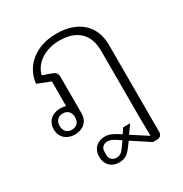

<svg xmlns="http://www.w3.org/2000/svg" viewBox="-191 -697 1068 1123"><g transform="rotate(-30 343.5 -135.5)"><path d="M291 283C343 283 361 257 402 200L521 278H550C568 278 582 264 582 246V-342C582 -475 493 -554 346 -554C207 -554 110 -472 99 -359L186 -325V-158C175 -162 162 -164 149 -164C94 -164 55 -130 55 -76C55 -22 94 12 149 12C204 12 243 -22 243 -76V-323C243 -348 231 -357 213 -364L152 -386C171 -460 245 -510 344 -510C456 -510 525 -452 525 -336V116L527 237H523L421 171L460 116H413L390 150C349 123 325 109 291 109C241 109 205 142 205 196C205 250 241 283 291 283ZM291 251C268 251 247 236 247 210V182C247 156 268 141 291 141C313 141 328 150 371 179L370 181C330 240 321 251 291 251ZM147 -21C114 -21 95 -43 95 -76C95 -109 114 -131 147 -131C180 -131 199 -109 199 -76C199 -43 180 -21 147 -21Z"/></g></svg>

Font: IBM Plex Thai Looped Light
Style: Regular
Weight: 300
Designer: Mike Abbink, Paul van der Laan, Pieter van Rosmalen, Ben Mitchell, Mark Frömberg
Foundry: Bold Monday
Version: Version 1.0